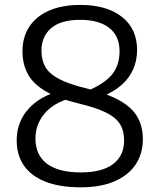

<svg xmlns="http://www.w3.org/2000/svg" viewBox="-20 -770 664 799"><path d="M316.5 9.5Q228.5 9.5 169 -14Q109.5 -37.5 79.5 -81Q49.5 -124.5 49.5 -185.5Q49.5 -257 91.8 -309Q134 -361 209.5 -386L270.5 -360.5Q200.5 -340.5 164 -295.8Q127.5 -251 127.5 -193Q127.5 -125 175.2 -88.8Q223 -52.5 317 -52.5Q404.5 -52.5 450.5 -87.2Q496.5 -122 496.5 -185.5Q496.5 -226 479 -254Q461.5 -282 420.5 -302Q379.5 -322 309 -339Q222.5 -359.5 170.8 -389.8Q119 -420 96.2 -461.2Q73.5 -502.5 73.5 -556.5Q73.5 -615 101.5 -658.2Q129.5 -701.5 183.5 -725.5Q237.5 -749.5 314 -749.5Q425 -749.5 487.8 -699.5Q550.5 -649.5 550.5 -562.5Q550.5 -518.5 534.2 -481.5Q518 -444.5 485.5 -416Q453 -387.5 403.5 -368L346.5 -393Q416 -422.5 446.8 -460.8Q477.5 -499 477.5 -556.5Q477.5 -620.5 434.5 -654Q391.5 -687.5 313 -687.5Q233 -687.5 192.8 -652.8Q152.5 -618 152.5 -559Q152.5 -519.5 169 -491Q185.5 -462.5 226.5 -441Q267.5 -419.5 340.5 -402Q427 -380.5 478.2 -351.5Q529.5 -322.5 552 -283Q574.5 -243.5 574.5 -190.5Q574.5 -131 544.8 -86Q515 -41 457.5 -15.8Q400 9.5 316.5 9.5Z"/></svg>

Font: Encode Sans Condensed Thin
Style: Regular
Weight: 400
Version: Version 3.002